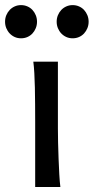

<svg xmlns="http://www.w3.org/2000/svg" viewBox="-47 -743 372 763"><path d="M183.1 -231.9Q183.1 -208.5 183.8 -176.5Q184.6 -144.5 185.8 -111.8Q187 -79.1 188.7 -49.3Q190.4 -19.5 192.9 0H92.8V-258.8Q92.8 -294.4 92.5 -329.1Q92.3 -363.8 91.6 -394.8Q90.8 -425.8 89.4 -452.4Q87.9 -479 85.4 -498H183.1ZM-26.9 -656.7Q-26.9 -670.4 -22 -682.4Q-17.1 -694.3 -8.5 -703.4Q0 -712.4 11.5 -717.5Q22.9 -722.7 36.6 -722.7Q50.3 -722.7 62 -717.5Q73.7 -712.4 82 -703.4Q90.3 -694.3 95.2 -682.4Q100.1 -670.4 100.1 -656.7Q100.1 -643.1 95.2 -631.1Q90.3 -619.1 82 -610.1Q73.7 -601.1 62 -595.9Q50.3 -590.8 36.6 -590.8Q22.9 -590.8 11.5 -595.9Q0 -601.1 -8.5 -610.1Q-17.1 -619.1 -22 -631.1Q-26.9 -643.1 -26.9 -656.7ZM178.2 -656.7Q178.2 -670.4 183.1 -682.4Q188 -694.3 196.5 -703.4Q205.1 -712.4 216.6 -717.5Q228 -722.7 241.7 -722.7Q255.4 -722.7 267.1 -717.5Q278.8 -712.4 287.1 -703.4Q295.4 -694.3 300.3 -682.4Q305.2 -670.4 305.2 -656.7Q305.2 -643.1 300.3 -631.1Q295.4 -619.1 287.1 -610.1Q278.8 -601.1 267.1 -595.9Q255.4 -590.8 241.7 -590.8Q228 -590.8 216.6 -595.9Q205.1 -601.1 196.5 -610.1Q188 -619.1 183.1 -631.1Q178.2 -643.1 178.2 -656.7Z"/></svg>

Font: Andika
Style: Regular
Weight: 400
Designer: Victor Gaultney, Annie Olsen, Julie Remington, Don Collingsworth, Eric Hays
Foundry: SIL International
Version: Version 1.001